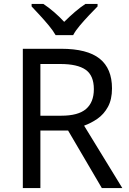

<svg xmlns="http://www.w3.org/2000/svg" viewBox="-20 -964 662 984"><path d="M294 -714Q427 -714 490.5 -663.5Q554 -613 554 -511Q554 -454 533 -416Q512 -378 479.5 -355.5Q447 -333 411 -320L607 0H502L329 -295H187V0H97V-714ZM289 -636H187V-371H294Q381 -371 421 -405.5Q461 -440 461 -507Q461 -577 419 -606.5Q377 -636 289 -636ZM265 -784Q252 -807 230 -833.5Q208 -860 184 -886Q160 -912 142 -931V-944H202Q228 -927 256 -903Q284 -879 309 -852Q336 -879 364 -903Q392 -927 418 -944H480V-931Q461 -912 436.5 -886Q412 -860 389.5 -833.5Q367 -807 355 -784Z"/></svg>

Font: Noto Sans Bamum
Style: Regular
Weight: 400
Designer: Monotype Design Team
Foundry: Monotype Imaging Inc.
Version: Version 2.001